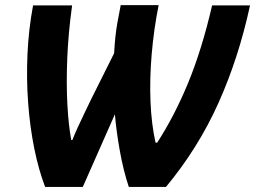

<svg xmlns="http://www.w3.org/2000/svg" viewBox="-20 -734 1002 754"><path d="M157.2 0Q131.8 -66.4 114.7 -150.4Q97.7 -234.4 90.6 -328.6Q83.5 -422.9 87.9 -520.8Q92.3 -618.7 109.9 -712.9H263.2Q248 -603 244.1 -504.2Q240.2 -405.3 244.6 -323.7Q249 -242.2 259.8 -184.1H264.2Q272.5 -205.6 285.6 -234.4Q298.8 -263.2 313 -292.5Q327.1 -321.8 337.9 -344.2L428.2 -524.9Q430.2 -560.5 433.1 -588.6Q436 -616.7 441.2 -646Q446.3 -675.3 454.1 -713.9H603Q584 -618.7 575.7 -521.5Q567.4 -424.3 571 -335.2Q574.7 -246.1 590.8 -173.8H597.2Q664.6 -277.3 718.8 -408.4Q772.9 -539.6 813 -712.9H961.9Q917 -505.4 837.2 -328.1Q757.3 -150.9 631.8 0H485.8Q464.4 -64.5 450.7 -140.9Q437 -217.3 431.2 -285.2L305.2 0Z"/></svg>

Font: Open Sans
Style: Bold Italic
Weight: 700
Italic angle: -12°
Designer: Monotype Design Team
Foundry: Monotype Imaging Inc.
Version: Version 3.003; ttfautohint (v1.8.4)